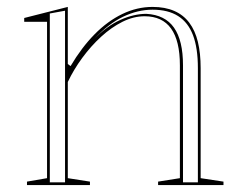

<svg xmlns="http://www.w3.org/2000/svg" viewBox="-20 -535 700 555"><path d="M626 -10V0H437V-10L500 -20V-346Q500 -417 474.5 -452.5Q449 -488 398 -488Q366 -488 334 -472Q302 -456 272.5 -429Q243 -402 218 -368Q193 -334 176 -298V-20L240 -10V0H58V-10L116 -20V-472H50V-483L176 -515V-350L184 -344Q216 -398 253.5 -436Q291 -474 333.5 -494.5Q376 -515 421 -515Q457 -515 483.5 -503.5Q510 -492 527 -469.5Q544 -447 552 -414Q560 -381 560 -338V-20ZM124 -8H168V-504L124 -496ZM509 -8H552V-338Q552 -396 538 -433Q524 -470 495 -488.5Q466 -507 421 -507Q378 -507 335.5 -486.5Q293 -466 252 -422Q289 -460 328 -477.5Q367 -495 403 -495Q457 -492 483 -455Q509 -418 509 -346Z"/></svg>

Font: Kalnia Glaze Thin Light
Style: Regular
Weight: 300
Version: Version 1.110